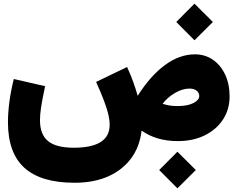

<svg xmlns="http://www.w3.org/2000/svg" viewBox="-20 -779 1305 1060"><path d="M858.9 159.7 959.5 58.6 1061 159.7 959.5 260.7ZM1056.2 -479Q1111.8 -479 1155 -449.5Q1198.2 -419.9 1222.9 -367.4Q1247.6 -314.9 1247.6 -246.1Q1247.6 -175.8 1211.7 -120.1Q1175.8 -64.5 1111.3 -32.2Q1046.9 0 960.9 0Q843.3 0 761.7 -58.1Q751.5 31.2 703.6 95.7Q655.8 160.2 576.7 195.1Q497.6 230 392.1 230Q206.1 230 115 147.7Q23.9 65.4 23.9 -103.5Q23.9 -155.8 31.7 -216.1Q39.6 -276.4 56.2 -342.8L229 -303.2Q212.9 -227.1 206.8 -186.8Q200.7 -146.5 200.7 -115.7Q200.7 -36.1 245.6 0.2Q290.5 36.6 386.7 36.6Q585.4 36.6 585.4 -89.4Q585.4 -115.2 578.4 -146.2Q571.3 -177.2 554.9 -220.7Q538.6 -264.2 510.7 -326.7L681.6 -409.2Q700.7 -367.7 715.3 -327.1Q730 -286.6 740.2 -250Q809.1 -359.4 889.9 -419.2Q970.7 -479 1056.2 -479ZM1026.4 -290Q986.8 -290 945.3 -265.4Q903.8 -240.7 877.9 -206.1Q913.6 -193.4 959.5 -193.4Q1016.1 -193.4 1048.1 -210.2Q1080.1 -227.1 1080.1 -248.5Q1080.1 -267.1 1065.2 -278.6Q1050.3 -290 1026.4 -290ZM953.1 -657.7 1053.7 -758.8 1155.3 -657.7 1053.7 -556.6Z"/></svg>

Font: Estedad-FD Black
Style: Regular
Weight: 900
Designer: Amin Abedi
Version: Version 7.3